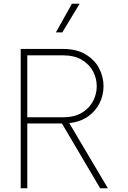

<svg xmlns="http://www.w3.org/2000/svg" viewBox="-20 -1000 679 1020"><path d="M311 -828H277L362 -980H403ZM90 0V-740H315Q387 -740 435 -711Q483 -682 506.5 -637Q530 -592 530 -542Q530 -496 510 -454Q490 -412 449.5 -382.5Q409 -353 348 -346L553 0H512L309 -344H125V0ZM315 -706H125V-377H315Q375 -377 415 -401Q455 -425 474.5 -463Q494 -501 494 -542Q494 -583 474.5 -620.5Q455 -658 415 -682Q375 -706 315 -706Z"/></svg>

Font: Be Vietnam Pro Thin
Style: Regular
Weight: 100
Designer: Lam Bao, Tony Le, Vietanh Nguyen
Foundry: Yellow Type Foundry
Version: Version 1.002; ttfautohint (v1.8.3)